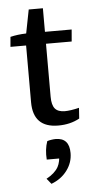

<svg xmlns="http://www.w3.org/2000/svg" viewBox="-51 -489 373 752"><g transform="rotate(-5 135.5 -113.0)"><path d="M167.5 5.9Q68.8 5.9 68.8 -94.2V-329.6L73.2 -364.3L91.3 -457H147V-108.9Q147 -76.7 158.9 -62.3Q170.9 -47.9 197.8 -47.9Q219.7 -47.9 253.9 -56.2L251 -14.2Q214.8 5.9 167.5 5.9ZM7.3 -317.4 10.7 -356.4Q39.1 -363.3 73.2 -364.3H252L248 -317.4ZM120.6 231 103 209.5Q136.2 191.9 149.9 167.5Q160.6 147.9 160.6 114.7L181.2 134.8H110.4Q107.4 95.2 118.7 63Q125.5 60.5 135 59.1Q144.5 57.6 151.9 57.6Q205.6 57.6 205.6 117.2Q205.6 154.8 182.6 185.5Q159.7 216.3 120.6 231Z"/></g></svg>

Font: Markazi Text
Style: Regular
Weight: 400
Designer: Borna Izadpanah (Arabic designer), Fiona Ross (Arabic design director) and Florian Runge (Latin designer)
Foundry: Borna Izadpanah and Florian Runge
Version: Version 1.000